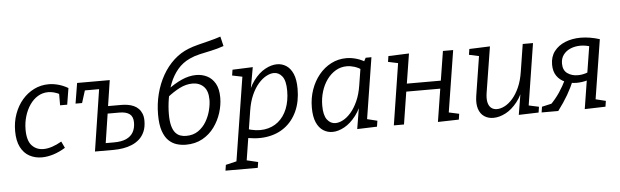

<svg xmlns="http://www.w3.org/2000/svg" viewBox="-57 -1002 4683 1451"><g transform="rotate(-5 2284.5 -276.5)"><path d="M227.4 9Q175.3 9 133.5 -13.7Q91.6 -36.3 67.1 -84.2Q42.6 -132 42.6 -206.4Q42.6 -276.4 64.6 -336.7Q86.6 -397.1 125.1 -441.9Q163.6 -486.7 215 -511.9Q266.3 -537.1 325 -537.1Q360 -537.1 397.7 -527.1Q435.4 -517.1 472.4 -495.4L452.1 -370.9H398.2L398.5 -464.9L407.2 -453.2Q360.3 -477.8 317 -477.8Q273.7 -477.8 237.9 -456Q202.1 -434.2 176.3 -396.2Q150.5 -358.3 136.4 -310.6Q122.2 -263 122.2 -210.7Q122.2 -126.8 156.7 -89.7Q191.2 -52.6 244.8 -52.6Q275.7 -52.6 311.1 -64.2Q346.4 -75.9 383 -97.2L406.4 -47.7Q361.1 -19.7 315.1 -5.3Q269 9 227.4 9Z M630.3 0 704.6 -480.2 721.6 -466.8H579.5L599.9 -483.8L565.2 -373.5H515.6L541 -528H788.6L756.3 -317.1L747.6 -333.5H860.2Q884.2 -333.5 907.8 -329.6Q931.5 -325.8 952.4 -316.6Q973.2 -307.5 988.9 -291.6Q1004.6 -275.8 1013.8 -253.1Q1023 -230.4 1023 -198.4Q1023 -152 1008.4 -118Q993.9 -84 968.7 -61.1Q943.5 -38.3 911.3 -24.8Q879.1 -11.3 843.3 -5.7Q807.5 0 772.2 0ZM714.7 -42.8 703.3 -56.2H779.2Q836.8 -56.2 872.7 -72.5Q908.7 -88.9 926 -119.5Q943.3 -150.1 943.3 -193Q943.3 -237.7 917 -257.5Q890.7 -277.2 839.4 -277.2H736.9L752.6 -289.9Z M1320 8.7Q1285.6 8.7 1252 -1.2Q1218.3 -11 1190.4 -37.3Q1162.6 -63.7 1146.1 -111.9Q1129.6 -160 1129.6 -236Q1129.6 -318 1149.1 -393.7Q1168.6 -469.4 1204.6 -532.6Q1240.6 -595.8 1291.1 -642.1Q1341.7 -688.5 1403.7 -712.5Q1435 -725.1 1477.2 -735.9Q1519.3 -746.8 1564.7 -757.9Q1610 -769.1 1650 -782.8L1667.4 -709.5Q1618.4 -692.4 1571.3 -682.6Q1524.3 -672.8 1482.8 -663.3Q1441.3 -653.8 1406.7 -637.5Q1350.4 -611.8 1312.8 -566.7Q1275.1 -521.5 1253 -465Q1230.9 -408.5 1221 -348.6Q1211.2 -288.6 1211.2 -232.3Q1211.2 -178.8 1220.4 -144.5Q1229.5 -110.2 1245.8 -91.2Q1262.1 -72.2 1283.1 -64.9Q1304.1 -57.6 1327.4 -57.6Q1381.3 -57.6 1419.3 -83.7Q1457.2 -109.9 1480.8 -150.3Q1504.5 -190.8 1515.4 -234.7Q1526.4 -278.7 1526.4 -314.3Q1526.4 -382.2 1493.6 -414.9Q1460.9 -447.5 1408.3 -447.5Q1359.3 -447.5 1310.4 -422.5Q1261.5 -397.6 1214.2 -359.3L1218.5 -415.5Q1274.5 -458.4 1331.2 -483.9Q1387.8 -509.4 1442.8 -509.4Q1486.5 -509.4 1524.3 -490.7Q1562.1 -472 1585.6 -431.2Q1609.1 -390.4 1609.1 -323.7Q1609.1 -267.7 1590.9 -209.7Q1572.8 -151.7 1536.9 -102Q1501.1 -52.3 1446.6 -21.8Q1392 8.7 1320 8.7Z M1600.3 230 1607 186.5 1723.1 159.1 1683.6 201.3 1791.5 -479.9 1804.2 -463.2 1712.9 -481.9 1719.6 -525.4 1873.9 -531.4 1837.5 -328.5 1816.5 -297Q1840.1 -379.3 1880.2 -432.5Q1920.4 -485.7 1967.6 -511.4Q2014.7 -537.1 2057.8 -537.1Q2095.8 -537.1 2127.4 -516.9Q2159.1 -496.7 2178.1 -453.4Q2197.1 -410 2197.1 -339.3Q2197.1 -242.7 2164 -169.7Q2130.8 -96.7 2070.9 -52.3Q2011.1 -8 1928.8 3.5Q1846.4 15 1748.1 -10.6L1795.9 -17.3L1760.9 203.3L1732.8 158.1L1851.9 186.5L1845.2 230ZM1800.3 -44.5 1783.2 -71.6Q1858.8 -46.2 1920.4 -54.7Q1982 -63.2 2025.9 -99.4Q2069.8 -135.5 2093.7 -194.9Q2117.5 -254.4 2117.5 -331.6Q2117.5 -406.9 2092 -440Q2066.5 -473.1 2028.9 -473.1Q2001.6 -473.1 1970.8 -456.6Q1940.1 -440.2 1910.8 -407Q1881.5 -373.9 1858.9 -323.3Q1836.2 -272.7 1825.6 -204.4Z M2431.9 9Q2393.9 9 2361.9 -11.5Q2329.9 -32 2310.9 -75Q2291.9 -118 2291.9 -187Q2291.9 -259 2313.9 -322.4Q2335.9 -385.7 2375.4 -434Q2414.9 -482.4 2468.3 -509.9Q2521.6 -537.4 2584 -537.4Q2621.3 -537.4 2661.9 -525.5Q2702.4 -513.7 2744.7 -485.7L2710.3 -490.4L2730 -527.7L2773.8 -528L2693.8 -23.7L2666.7 -72.9L2776.8 -45.8L2769.8 -1.3L2619.5 3.7L2652.2 -194.9L2675.3 -231.7Q2652.3 -150.1 2611 -96.4Q2569.6 -42.7 2522.1 -16.8Q2474.6 9 2431.9 9ZM2460.1 -55.6Q2487.4 -55.6 2518.4 -72.1Q2549.3 -88.5 2578.1 -121.7Q2606.9 -154.8 2629.8 -205.4Q2652.8 -256 2663.5 -324.3L2686.1 -465.6L2699.8 -437.2Q2668.9 -457.5 2639.6 -466.8Q2610.3 -476.1 2582 -476.1Q2536 -476.1 2497.6 -453.5Q2459.1 -430.8 2430.8 -391.7Q2402.5 -352.6 2387.1 -302Q2371.6 -251.3 2371.6 -195.4Q2371.6 -122.5 2397 -89Q2422.5 -55.6 2460.1 -55.6Z M2897.6 0 2973.9 -486.6 2980.5 -463.8 2895.6 -481.9 2902.3 -525.4 3058.9 -531.4 3019.2 -282 3001.2 -305.8H3304.3L3276.8 -281L3316.2 -528H3393.8L3317.2 -45.8L3305.8 -64.2L3397.1 -44.2L3390.8 -0.7L3231.8 3.3L3274.8 -268.3L3293.5 -245.9H2990.8L3017.5 -272L2974.6 0Z M3655.3 9Q3613.9 9.7 3583.8 -10.5Q3553.6 -30.7 3541.1 -70Q3528.6 -109.4 3537.2 -166.7L3586.9 -481.5L3594.9 -463.5L3509.6 -481.9L3516.3 -525.4L3673.2 -531.4L3617.3 -182.5Q3610.9 -139.9 3617.4 -111.5Q3623.9 -83.2 3641.5 -68.9Q3659.2 -54.6 3685.1 -54.6Q3712.8 -54.6 3743.7 -70.4Q3774.7 -86.2 3803.8 -119Q3832.9 -151.8 3855.5 -201.9Q3878.2 -252 3888.8 -321.3L3921.5 -528H3999.5L3923.9 -48.2L3913.2 -63.9L4002.5 -44.5L3995.8 -1.3L3845.2 3.3L3877.9 -194.5L3902 -231.4Q3877 -146.4 3835.2 -93.5Q3793.3 -40.7 3746.2 -16.2Q3699 8.4 3655.3 9Z M4302.6 -199.9Q4255 -199.9 4215.3 -216.6Q4175.6 -233.3 4152.2 -267.4Q4128.9 -301.6 4128.9 -353Q4128.9 -413 4160.1 -453.7Q4191.3 -494.4 4243.9 -515.7Q4296.6 -537.1 4361.3 -537.1Q4395.4 -537.1 4432.1 -531Q4468.8 -525 4505.2 -513.3L4439.6 -461.1Q4418.3 -469.1 4397 -473.1Q4375.6 -477.1 4355 -477.1Q4313.4 -477.1 4279.1 -462.7Q4244.8 -448.2 4224.5 -420.9Q4204.2 -393.6 4204.2 -354.6Q4204.2 -303.7 4237 -280.1Q4269.8 -256.5 4316.4 -256.5Q4356.3 -256.5 4395.3 -272.4L4387.9 -212.6Q4365.9 -206.2 4344.6 -203.1Q4323.3 -199.9 4302.6 -199.9ZM4018.7 0 4025.3 -42.8 4109 -61.8 4087.6 -48.1Q4131.5 -92.1 4162.5 -138.6Q4193.5 -185.1 4219.5 -239.3L4273.7 -221.3Q4253.1 -168.4 4221.5 -114Q4189.8 -59.7 4144.9 0ZM4345.6 3.3 4426.6 -505.6 4505.2 -513.3 4427.2 -22.7 4399.8 -71.9 4509.9 -44.8 4503.2 -1.3Z"/></g></svg>

Font: Bitter Thin
Style: Italic
Weight: 100
Italic angle: -9°
Designer: Sol Matas, and Bitter project Authors
Foundry: Sol Matas
Version: Version 2.002